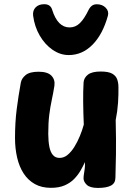

<svg xmlns="http://www.w3.org/2000/svg" viewBox="-20 -898 653 931"><path d="M226.9 12.8Q181.8 12.8 148.9 -5.6Q116.1 -24 94.7 -56.8Q73.3 -89.7 63.1 -133.8Q52.8 -178 52.8 -228.6Q52.8 -304.6 61 -368.5Q69.2 -432.4 80.8 -496.4Q84.3 -517.4 104.1 -533.8Q123.8 -550.2 167.2 -550.2Q210.6 -550.2 229.2 -531.2Q247.8 -512.1 243.9 -482.8Q238.2 -446.1 230.9 -412.7Q223.7 -379.2 218.8 -340.6Q214 -302 214 -249.1Q214.2 -213.2 219.2 -187.1Q224.2 -160.9 236.3 -146.6Q248.4 -132.3 268.8 -132.3Q290.1 -132.3 308.1 -147.3Q326 -162.2 340.8 -186.1Q355.6 -209.9 367.3 -238.4Q379.1 -266.9 386.3 -293.8Q383.9 -350 383.3 -403.7Q382.8 -457.4 385.3 -498.6Q387.1 -520.9 406.4 -536.1Q425.8 -551.2 468.1 -551.2Q506 -551.2 524.2 -540.8Q542.3 -530.3 548.3 -513.1Q554.3 -495.8 554.3 -475.6Q554.6 -459.3 554.2 -440.2Q553.8 -421 552.4 -400.2Q551 -379.4 548.1 -358.1Q545.2 -336.8 541 -316Q543.4 -216.3 542.3 -151.4Q541.2 -86.4 539.7 -36.3Q539.4 -9.4 517.9 1.9Q496.3 13.3 455.3 13.3Q416.1 13.3 400.6 -2Q385.1 -17.3 385.1 -33.1Q385.1 -42.9 387 -54.1Q388.9 -65.2 390.8 -79.6Q392.7 -93.9 391.9 -112Q383.1 -92.9 370.8 -71.3Q358.4 -49.8 339.8 -30.5Q321.2 -11.2 293.7 0.8Q266.1 12.8 226.9 12.8ZM313.3 -631Q271.9 -631 234.8 -656.6Q197.8 -682.2 172.7 -725.4Q147.6 -768.6 140.6 -822Q137.8 -846.8 152.7 -862.2Q167.6 -877.6 194.4 -877.6Q210.1 -877.6 219.6 -870.7Q229 -863.9 232.8 -851Q246.3 -807.8 267.4 -786.4Q288.6 -765 317.4 -765Q346.2 -765 367.6 -786.1Q389 -807.1 410.1 -851Q417.4 -864.7 426.8 -871Q436.1 -877.3 449.8 -877.3Q476.1 -877.3 492.5 -860.6Q508.9 -843.8 503.3 -822Q478.3 -731.4 428.6 -681.2Q378.9 -631 313.3 -631Z"/></svg>

Font: Playpen Sans
Style: Regular
Weight: 400
Designer: Laura Meseguer, Veronika Burian, José Scaglione, Kostas Bartsokas, Vera Evstafieva, Tom Grace, Yorlmar Campos
Foundry: TypeTogether
Version: Version 2.000